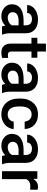

<svg xmlns="http://www.w3.org/2000/svg" viewBox="1062 -1759 707 2871"><g transform="rotate(90 1415.5 -323.5)"><path d="M497.6 0V-8.3C484.4 -36.6 477.5 -74.7 477.5 -122.1V-360.4C476.6 -416.5 457.5 -460.4 420.9 -491.7C384.3 -522.5 335 -538.1 272.9 -538.1C232.4 -538.1 195.3 -530.8 162.6 -516.6C129.4 -502.4 103 -482.4 84 -457.5C64.9 -432.1 55.2 -404.8 55.2 -376H173.8C173.8 -397 182.6 -414.1 199.7 -427.7C216.8 -440.9 239.3 -447.8 266.1 -447.8C328.6 -447.8 358.9 -412.1 358.9 -357.4V-322.8H286.1C130.4 -322.8 43.9 -260.7 43.9 -147.9C43.9 -103.5 60.5 -65.9 94.2 -35.6C127.9 -5.4 170.9 9.8 224.1 9.8C278.8 9.8 325.2 -9.8 362.8 -49.3C366.7 -26.4 371.1 -10.3 376.5 0ZM246.1 -85.4C195.3 -85.4 162.6 -114.7 162.6 -160.2C162.6 -216.3 207 -248 294.9 -248H358.9V-148.4C348.6 -129.4 333 -113.8 312.5 -102.5C291.5 -91.3 269.5 -85.4 246.1 -85.4Z M631.8 -656.7V-528.3H544.9V-440.4H631.8V-141.1C631.8 -40.5 677.2 9.8 768.6 9.8C793.5 9.8 819.8 5.9 846.7 -1.5V-93.3C832.5 -89.8 818.8 -88.4 805.2 -88.4C764.2 -88.4 750.5 -105 750.5 -145.5V-440.4H843.8V-528.3H750.5V-656.7Z M1371.1 0V-8.3C1357.9 -36.6 1351.1 -74.7 1351.1 -122.1V-360.4C1350.1 -416.5 1331.1 -460.4 1294.4 -491.7C1257.8 -522.5 1208.5 -538.1 1146.5 -538.1C1106 -538.1 1068.8 -530.8 1036.1 -516.6C1002.9 -502.4 976.6 -482.4 957.5 -457.5C938.5 -432.1 928.7 -404.8 928.7 -376H1047.4C1047.4 -397 1056.2 -414.1 1073.2 -427.7C1090.3 -440.9 1112.8 -447.8 1139.6 -447.8C1202.1 -447.8 1232.4 -412.1 1232.4 -357.4V-322.8H1159.7C1003.9 -322.8 917.5 -260.7 917.5 -147.9C917.5 -103.5 934.1 -65.9 967.8 -35.6C1001.5 -5.4 1044.4 9.8 1097.7 9.8C1152.3 9.8 1198.7 -9.8 1236.3 -49.3C1240.2 -26.4 1244.6 -10.3 1250 0ZM1119.6 -85.4C1068.8 -85.4 1036.1 -114.7 1036.1 -160.2C1036.1 -216.3 1080.6 -248 1168.5 -248H1232.4V-148.4C1222.2 -129.4 1206.5 -113.8 1186 -102.5C1165 -91.3 1143.1 -85.4 1119.6 -85.4Z M1692.4 -85C1614.3 -85 1571.8 -140.6 1571.8 -255.4V-274.4C1572.3 -387.7 1615.7 -442.9 1692.4 -442.9C1722.2 -442.9 1747.1 -433.1 1766.6 -413.6C1785.6 -394 1795.9 -369.1 1797.4 -338.9H1909.2C1907.2 -398.4 1886.7 -446.8 1847.2 -483.4C1807.6 -520 1756.3 -538.1 1693.4 -538.1C1619.1 -538.1 1560.5 -514.2 1517.6 -465.8C1474.6 -417.5 1453.1 -353 1453.1 -272.5V-260.3C1453.1 -175.8 1474.6 -109.9 1518.1 -62C1561.5 -14.2 1620.1 9.8 1693.8 9.8C1731.9 9.8 1767.6 1.5 1800.3 -15.1C1833 -31.7 1859.4 -54.2 1878.4 -83C1897.5 -111.3 1907.7 -142.1 1909.2 -174.8H1797.4C1795.9 -149.4 1785.6 -127.9 1766.1 -110.8C1746.6 -93.8 1722.2 -85 1692.4 -85Z M2435.5 0V-8.3C2422.4 -36.6 2415.5 -74.7 2415.5 -122.1V-360.4C2414.6 -416.5 2395.5 -460.4 2358.9 -491.7C2322.3 -522.5 2272.9 -538.1 2210.9 -538.1C2170.4 -538.1 2133.3 -530.8 2100.6 -516.6C2067.4 -502.4 2041 -482.4 2022 -457.5C2002.9 -432.1 1993.2 -404.8 1993.2 -376H2111.8C2111.8 -397 2120.6 -414.1 2137.7 -427.7C2154.8 -440.9 2177.2 -447.8 2204.1 -447.8C2266.6 -447.8 2296.9 -412.1 2296.9 -357.4V-322.8H2224.1C2068.4 -322.8 1981.9 -260.7 1981.9 -147.9C1981.9 -103.5 1998.5 -65.9 2032.2 -35.6C2065.9 -5.4 2108.9 9.8 2162.1 9.8C2216.8 9.8 2263.2 -9.8 2300.8 -49.3C2304.7 -26.4 2309.1 -10.3 2314.5 0ZM2184.1 -85.4C2133.3 -85.4 2100.6 -114.7 2100.6 -160.2C2100.6 -216.3 2145 -248 2232.9 -248H2296.9V-148.4C2286.6 -129.4 2271 -113.8 2250.5 -102.5C2229.5 -91.3 2207.5 -85.4 2184.1 -85.4Z M2816.9 -531.2C2805.7 -535.6 2792 -538.1 2774.9 -538.1C2724.1 -538.1 2684.6 -515.1 2655.8 -469.2L2652.8 -528.3H2539.6V0H2658.2V-361.3C2677.2 -402.8 2713.9 -423.8 2768.1 -423.8C2784.7 -423.8 2800.8 -422.4 2816.4 -419.9Z"/></g></svg>

Font: Roboto Medium
Style: Regular
Weight: 500
Designer: Google
Version: Version 2.137; 2017